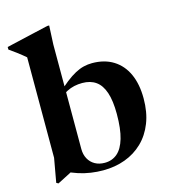

<svg xmlns="http://www.w3.org/2000/svg" viewBox="-123 -827 829 934"><g transform="rotate(-15 292.0 -360.0)"><path d="M102 -31 162 -37.5 56 17 46 11.5 67.5 -109V-615Q60.5 -621 49.8 -629.8Q39 -638.5 23.8 -650Q8.5 -661.5 -11 -675V-688L201 -737H211L206.5 -642.5V-116Q206.5 -88 218.2 -66.5Q230 -45 251 -33.2Q272 -21.5 300 -21.5Q337 -21.5 363.2 -43.8Q389.5 -66 403.5 -113.5Q417.5 -161 417.5 -236Q417.5 -302.5 403.5 -344.2Q389.5 -386 362 -405.5Q334.5 -425 293.5 -425Q272.5 -425 253 -420.8Q233.5 -416.5 215.2 -407Q197 -397.5 179 -381L172 -400Q204 -431 230.2 -451.5Q256.5 -472 279 -484Q301.5 -496 322.5 -501Q343.5 -506 364.5 -506Q427 -506 471.5 -478.2Q516 -450.5 539.5 -399Q563 -347.5 563 -275.5Q563 -206 542 -152.5Q521 -99 483 -62.2Q445 -25.5 394.2 -6.8Q343.5 12 283.5 12Q252.5 12 221.8 7.5Q191 3 161.2 -6.5Q131.5 -16 102 -31Z"/></g></svg>

Font: Newsreader 60pt SemiBold
Style: Regular
Weight: 600
Designer: Hugues Gentile
Foundry: Production Type
Version: Version 1.003